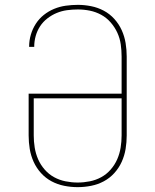

<svg xmlns="http://www.w3.org/2000/svg" viewBox="-20 -763 640 791"><path d="M300 8Q272 8 244.5 2.5Q217 -3 192.5 -16Q168 -29 149 -50Q130 -71 118.5 -96.5Q107 -122 102.5 -149.5Q98 -177 98 -205V-377H481V-530Q481 -555 477.5 -580Q474 -605 463.5 -628Q453 -651 436 -670.5Q419 -690 397 -702Q375 -714 350.5 -719Q326 -724 301 -724Q278 -724 256 -721Q234 -718 213.5 -709.5Q193 -701 175 -687Q157 -673 145 -654.5Q133 -636 127 -614.5Q121 -593 121 -571V-570H100V-571Q100 -596 107 -620Q114 -644 127.5 -665Q141 -686 160.5 -701.5Q180 -717 203 -726.5Q226 -736 251 -739.5Q276 -743 301 -743Q328 -743 355.5 -737.5Q383 -732 407.5 -719Q432 -706 451 -685Q470 -664 481.5 -638.5Q493 -613 497.5 -585.5Q502 -558 502 -530V-205Q502 -177 497.5 -149.5Q493 -122 481.5 -96.5Q470 -71 451 -50Q432 -29 407.5 -16Q383 -3 355.5 2.5Q328 8 300 8ZM300 -11Q325 -11 350 -16Q375 -21 397 -33Q419 -45 436 -64.5Q453 -84 463 -107Q473 -130 477 -155Q481 -180 481 -205V-358H119V-205Q119 -180 123 -155Q127 -130 137 -107Q147 -84 164 -64.5Q181 -45 203 -33Q225 -21 250 -16Q275 -11 300 -11Z"/></svg>

Font: Iosevka HT Thin Extended
Style: Regular
Weight: 100
Width: 7
Monospace: yes
Designer: Belleve Invis
Foundry: Belleve Invis
Version: Version 32.3.0; ttfautohint (v1.8.4)